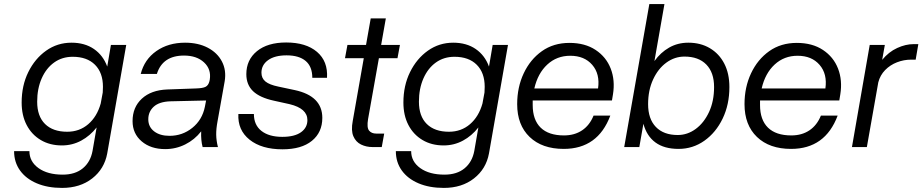

<svg xmlns="http://www.w3.org/2000/svg" viewBox="-20 -720 4516 940"><path d="M598 -500 505 31Q491 107 431.5 153.5Q372 200 284 200Q213 200 160 177.5Q107 155 78 114.5Q49 74 49 20H124Q124 71 168.5 103Q213 135 287 135Q348 135 385.5 104Q423 73 433 19L453 -96Q421 -55 377.5 -31.5Q334 -8 283 -8Q224 -8 179.5 -34.5Q135 -61 110.5 -108Q86 -155 86 -218Q86 -301 118.5 -367Q151 -433 206 -472Q261 -511 330 -511Q395 -511 440 -480Q485 -449 505 -394L523 -500ZM162 -222Q162 -151 200.5 -113Q239 -75 309 -75Q369 -75 412 -112Q455 -149 473 -213L483 -267Q484 -281 484 -295Q484 -364 445 -403Q406 -442 336 -442Q284 -442 245 -414Q206 -386 184 -336Q162 -286 162 -222Z M1045 -126Q1038 -89 1038.5 -60Q1039 -31 1047 0H972Q963 -34 965 -77Q933 -36 887 -13Q841 10 789 10Q718 10 673.5 -28Q629 -66 629 -127Q629 -195 674.5 -237Q720 -279 799 -282L940 -287Q973 -288 986.5 -295Q1000 -302 1005 -321L1007 -330Q1015 -381 979 -414.5Q943 -448 881 -448Q776 -448 748 -358H669Q687 -429 745.5 -470Q804 -511 886 -511Q950 -511 997 -486.5Q1044 -462 1066.5 -419Q1089 -376 1080 -322ZM706 -136Q706 -99 734.5 -77Q763 -55 810 -55Q873 -55 921.5 -94Q970 -133 983 -197L989 -228L814 -224Q759 -222 732.5 -197.5Q706 -173 706 -136Z M1398 -210 1321 -227Q1252 -242 1219 -273.5Q1186 -305 1186 -357Q1186 -427 1238 -469.5Q1290 -512 1381 -512Q1478 -512 1532 -466Q1586 -420 1581 -339H1509Q1509 -394 1476.5 -421.5Q1444 -449 1383 -449Q1325 -449 1292.5 -425.5Q1260 -402 1260 -364Q1260 -337 1279.5 -321Q1299 -305 1343 -296L1423 -279Q1558 -250 1558 -143Q1558 -72 1507 -30.5Q1456 11 1363 11Q1261 11 1202 -36Q1143 -83 1147 -162H1223Q1223 -108 1260 -79Q1297 -50 1362 -50Q1422 -50 1453.5 -72.5Q1485 -95 1485 -132Q1485 -189 1398 -210Z M1861 -66 1849 0H1804Q1773 0 1747.5 -12.5Q1722 -25 1710 -53Q1698 -81 1707 -128L1761 -435H1669L1681 -500H1772L1795 -630H1869L1846 -500H1938L1926 -435H1835L1782 -137Q1775 -95 1787 -80.5Q1799 -66 1822 -66Z M2467 -500 2374 31Q2360 107 2300.5 153.5Q2241 200 2153 200Q2082 200 2029 177.5Q1976 155 1947 114.5Q1918 74 1918 20H1993Q1993 71 2037.5 103Q2082 135 2156 135Q2217 135 2254.5 104Q2292 73 2302 19L2322 -96Q2290 -55 2246.5 -31.5Q2203 -8 2152 -8Q2093 -8 2048.5 -34.5Q2004 -61 1979.5 -108Q1955 -155 1955 -218Q1955 -301 1987.5 -367Q2020 -433 2075 -472Q2130 -511 2199 -511Q2264 -511 2309 -480Q2354 -449 2374 -394L2392 -500ZM2031 -222Q2031 -151 2069.5 -113Q2108 -75 2178 -75Q2238 -75 2281 -112Q2324 -149 2342 -213L2352 -267Q2353 -281 2353 -295Q2353 -364 2314 -403Q2275 -442 2205 -442Q2153 -442 2114 -414Q2075 -386 2053 -336Q2031 -286 2031 -222Z M2512 -210Q2512 -293 2544 -361Q2576 -429 2633 -469.5Q2690 -510 2768 -510Q2844 -510 2896 -475.5Q2948 -441 2970 -384Q2992 -327 2981 -258L2976 -228H2588Q2588 -217 2588 -206Q2588 -133 2627 -95Q2666 -57 2741 -57Q2793 -57 2830 -82Q2867 -107 2886 -154H2968Q2907 9 2740 9Q2634 9 2573 -49.5Q2512 -108 2512 -210ZM2772 -447Q2706 -447 2659.5 -404Q2613 -361 2596 -287H2908Q2918 -358 2879.5 -402.5Q2841 -447 2772 -447Z M3159 -700H3233L3184 -421Q3214 -463 3256 -487Q3298 -511 3350 -511Q3410 -511 3455.5 -484Q3501 -457 3526 -408.5Q3551 -360 3551 -294Q3551 -208 3518 -139.5Q3485 -71 3428.5 -31Q3372 9 3302 9Q3232 9 3189 -22.5Q3146 -54 3130 -114L3110 0H3036ZM3476 -294Q3476 -365 3438 -404Q3400 -443 3331 -443Q3283 -443 3242.5 -413.5Q3202 -384 3177.5 -331Q3153 -278 3153 -210Q3153 -138 3191 -98.5Q3229 -59 3298 -59Q3346 -59 3386.5 -89Q3427 -119 3451.5 -172Q3476 -225 3476 -294Z M3625 -210Q3625 -293 3657 -361Q3689 -429 3746 -469.5Q3803 -510 3881 -510Q3957 -510 4009 -475.5Q4061 -441 4083 -384Q4105 -327 4094 -258L4089 -228H3701Q3701 -217 3701 -206Q3701 -133 3740 -95Q3779 -57 3854 -57Q3906 -57 3943 -82Q3980 -107 3999 -154H4081Q4020 9 3853 9Q3747 9 3686 -49.5Q3625 -108 3625 -210ZM3885 -447Q3819 -447 3772.5 -404Q3726 -361 3709 -287H4021Q4031 -358 3992.5 -402.5Q3954 -447 3885 -447Z M4238 -500H4312L4299 -427Q4331 -466 4372.5 -485Q4414 -504 4453 -504H4476L4463 -428H4441Q4405 -428 4371.5 -415Q4338 -402 4313.5 -377Q4289 -352 4280 -317L4224 0H4151Z"/></svg>

Font: Overused Grotesk
Style: Italic
Weight: 400
Italic angle: -10°
Version: Version 0.003